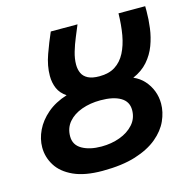

<svg xmlns="http://www.w3.org/2000/svg" viewBox="-104 -797 918 914"><g transform="rotate(-15 355.5 -340.5)"><path d="M291.5 11.8Q204.5 11.8 149.2 -13.5Q94 -38.8 68.1 -80.5Q42.2 -122.2 42.2 -169.8Q42.2 -212 62 -253.4Q81.8 -294.8 121 -328.4Q160.2 -362 218.8 -380.5Q189.5 -399.8 177.5 -427.9Q165.5 -456 165.5 -489.5Q165.5 -539.5 184.8 -593Q204 -646.5 224.5 -693H356.2Q346 -667.8 332.6 -635.9Q319.2 -604 309.6 -571.2Q300 -538.5 300 -509.2Q300 -485.2 308.6 -466.8Q317.2 -448.2 337.8 -437.6Q358.2 -427 394 -427Q440.8 -427 471.6 -446.8Q502.5 -466.5 521.4 -502.9Q540.2 -539.2 548.8 -587.6Q557.2 -636 558.2 -693H689.8Q689.8 -687 689.9 -681Q690 -675 690 -668.8Q690 -628.8 684.4 -585.9Q678.8 -543 663.8 -503Q648.8 -463 620.5 -430.6Q592.2 -398.2 547 -378.8Q577.5 -365.8 598.9 -342Q620.2 -318.2 631.6 -288.6Q643 -259 643 -226Q643 -184.2 624.1 -142.1Q605.2 -100 563.4 -65.1Q521.5 -30.2 454.8 -9.2Q388 11.8 291.5 11.8ZM317 -101.5Q365.8 -101.5 407.6 -116.9Q449.5 -132.2 475.6 -161.5Q501.8 -190.8 501.8 -232.2Q501.8 -273.8 466.2 -294.6Q430.8 -315.5 367.8 -315.5Q317 -315.5 275.2 -300.5Q233.5 -285.5 208.9 -256.8Q184.2 -228 184.2 -186.5Q184.2 -144.2 221.4 -122.9Q258.5 -101.5 317 -101.5Z"/></g></svg>

Font: Ubuntu Sans
Style: Italic
Weight: 400
Italic angle: -13.5°
Designer: Dalton Maag Ltd
Foundry: Dalton Maag Ltd
Version: Version 1.006